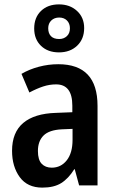

<svg xmlns="http://www.w3.org/2000/svg" viewBox="-20 -846 531 876"><path d="M246 -553Q425 -553 425 -363V0H341L321 -74H319Q292 -31 259 -10.5Q226 10 173 10Q105 10 70 -38Q35 -86 35 -158Q35 -242 86 -285Q137 -328 235 -331L310 -334V-364Q310 -461 236 -461Q206 -461 177 -451.5Q148 -442 114 -424L78 -509Q114 -530 157.5 -541.5Q201 -553 246 -553ZM262 -256Q204 -253 178.5 -227.5Q153 -202 153 -157Q153 -117 170 -99Q187 -81 216 -81Q258 -81 284.5 -114.5Q311 -148 311 -208V-258ZM249 -607Q198 -607 167 -637Q136 -667 136 -716Q136 -766 167 -796Q198 -826 249 -826Q299 -826 331.5 -796Q364 -766 364 -718Q364 -668 332 -637.5Q300 -607 249 -607ZM250 -668Q271 -668 285 -681Q299 -694 299 -717Q299 -739 285.5 -752.5Q272 -766 250 -766Q228 -766 214 -752.5Q200 -739 200 -717Q200 -694 212.5 -681Q225 -668 250 -668Z"/></svg>

Font: Noto Sans Kannada Condensed SemiBold
Style: Regular
Weight: 600
Width: 3
Designer: Jelle Bosma - Monotype Design Team
Foundry: Monotype Imaging Inc.
Version: Version 2.005; ttfautohint (v1.8.4.7-5d5b)